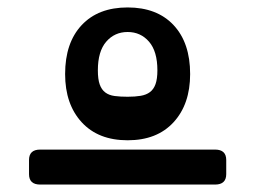

<svg xmlns="http://www.w3.org/2000/svg" viewBox="-20 -745 686 516"><path d="M323 -368Q244 -368 199.5 -416.5Q155 -465 155 -546Q155 -630 199.5 -677.5Q244 -725 323 -725Q402 -725 446.5 -677.5Q491 -630 491 -546Q491 -465 446.5 -416.5Q402 -368 323 -368ZM88 -249Q58 -249 58 -277V-315Q58 -343 88 -343H558Q588 -343 588 -315V-277Q588 -249 558 -249ZM323 -659Q288 -659 265.5 -633Q243 -607 243 -556Q243 -532 248 -518Q253 -504 263 -496.5Q273 -489 288 -487Q303 -485 323 -485Q343 -485 358 -487.5Q373 -490 383 -497.5Q393 -505 398 -519Q403 -533 403 -556Q403 -607 380.5 -633Q358 -659 323 -659Z"/></svg>

Font: OpenDyslexic3
Style: Bold
Weight: 700
Designer: Abelardo Gonzalez
Version: Version 1.000;PS 001.001;hotconv 1.0.56